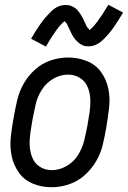

<svg xmlns="http://www.w3.org/2000/svg" viewBox="-20 -780 540 808"><path d="M173 -584 111 -617Q128 -647 148 -676Q168 -705 195.5 -732Q223 -759 256 -759Q262 -759 268.5 -758Q275 -757 280.5 -754.5Q286 -752 291.5 -749Q297 -746 301.5 -742Q306 -738 309.5 -733Q313 -728 317 -723L323 -713L329 -703L334 -692Q337 -686 339.5 -680.5Q342 -675 344.5 -669.5Q347 -664 352 -660Q355 -657 356 -653Q385 -674 436 -760L498 -727Q480 -697 460.5 -668Q441 -639 413 -612Q385 -585 352 -585Q346 -585 339.5 -586Q333 -587 327.5 -589.5Q322 -592 317 -595.5Q312 -599 307.5 -603Q303 -607 299 -611.5Q295 -616 291.5 -621Q288 -626 285 -631Q282 -636 279.5 -641.5Q277 -647 274.5 -652.5Q272 -658 269 -663.5Q266 -669 264 -674.5Q262 -680 257 -685Q254 -688 252 -691Q223 -670 173 -584ZM197 8Q156 8 119 -7Q82 -22 59.5 -53.5Q37 -85 29 -124Q21 -163 25.5 -204.5Q30 -246 38 -288Q44 -323 52.5 -359Q61 -395 80 -428.5Q99 -462 128.5 -488Q158 -514 194 -526Q230 -538 268 -538Q308 -538 345.5 -523Q383 -508 405.5 -476.5Q428 -445 436 -406Q444 -367 439 -325.5Q434 -284 427 -242Q421 -207 412.5 -171Q404 -135 384.5 -101.5Q365 -68 335.5 -42Q306 -16 269.5 -4Q233 8 197 8ZM198 -64Q230 -64 260.5 -81.5Q291 -99 309 -128.5Q327 -158 334.5 -189.5Q342 -221 348 -252L349 -257L350 -266L352 -275L353 -284L357 -307Q361 -335 360 -362Q359 -389 349 -413.5Q339 -438 316.5 -452Q294 -466 267 -466Q234 -466 204 -448.5Q174 -431 155.5 -401.5Q137 -372 130 -340.5Q123 -309 117 -278Q112 -250 108 -222.5Q104 -195 105 -168Q106 -141 116 -116.5Q126 -92 148 -78Q170 -64 198 -64Z"/></svg>

Font: Iosevka SS08
Style: Italic
Weight: 400
Italic angle: -10°
Monospace: yes
Designer: Belleve Invis
Foundry: Belleve Invis
Version: 2.1.0; ttfautohint (v1.8.2)